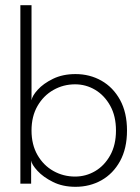

<svg xmlns="http://www.w3.org/2000/svg" viewBox="-20 -708 540 740"><path d="M58.5 0V-688H101.5V-321.5Q104 -338.5 125.5 -362.2Q147 -386 184.2 -404.2Q221.5 -422.5 271 -422.5Q326 -422.5 371 -397Q416 -371.5 442.8 -322.8Q469.5 -274 469.5 -205Q469.5 -136 442.8 -87.2Q416 -38.5 371 -13.2Q326 12 271 12Q221.5 12 184 -6.8Q146.5 -25.5 124.5 -49.5Q102.5 -73.5 100 -89V0ZM427 -205Q427 -260.5 404.8 -300.5Q382.5 -340.5 346.8 -361.8Q311 -383 269.5 -383Q224 -383 185.8 -361.2Q147.5 -339.5 124.5 -299.5Q101.5 -259.5 101.5 -205Q101.5 -150.5 124.5 -110.5Q147.5 -70.5 185.8 -49Q224 -27.5 269.5 -27.5Q311 -27.5 346.8 -48.5Q382.5 -69.5 404.8 -109.5Q427 -149.5 427 -205Z"/></svg>

Font: League Spartan Thin ExtraLight
Style: Regular
Weight: 250
Version: Version 2.002